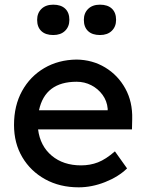

<svg xmlns="http://www.w3.org/2000/svg" viewBox="-20 -792 626 822"><path d="M317 10Q236 10 173.5 -24.5Q111 -59 75.5 -119Q40 -179 40 -257Q40 -340 74.5 -402.5Q109 -465 169.5 -500.5Q230 -536 308 -537Q376 -536 430.5 -503Q485 -470 516.5 -413Q548 -356 546 -282L545 -238H143Q152 -167 201.5 -125.5Q251 -84 327 -84Q366 -84 399.5 -97Q433 -110 472 -144L524 -71Q487 -35 430 -12.5Q373 10 317 10ZM308 -442Q173 -442 147 -320H441V-327Q438 -360 419 -386Q400 -412 371 -427Q342 -442 308 -442ZM408 -642Q375 -642 357 -659Q339 -676 339 -707Q339 -736 357.5 -754Q376 -772 408 -772Q441 -772 459 -755Q477 -738 477 -707Q477 -678 458.5 -660Q440 -642 408 -642ZM208 -642Q175 -642 157 -659Q139 -676 139 -707Q139 -736 157.5 -754Q176 -772 208 -772Q241 -772 259 -755Q277 -738 277 -707Q277 -678 258.5 -660Q240 -642 208 -642Z"/></svg>

Font: Lexend
Style: Regular
Weight: 400
Designer: Bonnie Shaver-Troup, Thomas Jockin
Foundry: Lexend
Version: Version 1.007; ttfautohint (v1.8.3)